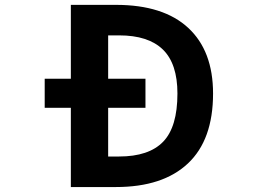

<svg xmlns="http://www.w3.org/2000/svg" viewBox="-20 -752 1040 774"><path d="M416 -434.6H566.4V-317.4H416V-121.1H460Q580.1 -121.1 637.7 -180.7Q695.3 -240.2 695.3 -375Q695.3 -495.1 636.7 -552.2Q578.1 -609.4 460 -609.4H416ZM160.2 -317.4V-434.6H265.6V-732.4H447.3Q638.7 -732.4 738.8 -639.6Q838.9 -546.9 838.9 -375Q838.9 -188.5 737.8 -93.3Q636.7 2 447.3 2H265.6V-317.4Z"/></svg>

Font: Gen Shin Gothic Monospace Bold
Style: Bold
Weight: 700
Designer: [Source Han Sans]
Ryoko NISHIZUKA  (kana & ideographs); Paul D. Hunt (Latin, Greek & Cyrillic); Wenlong ZHANG  (bopomofo
Version: Version 1.002.20150607